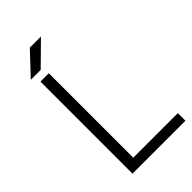

<svg xmlns="http://www.w3.org/2000/svg" viewBox="-269 -987 1072 1072"><g transform="rotate(-45 266.5 -451.5)"><path d="M104 -727H170V-60H522V0H104ZM196 -903H284L151 -772H73Z"/></g></svg>

Font: 寒蝉端黑体 Light
Style: Regular
Weight: 300
Designer: ChillDuanSans {Warren2060}; 
Source Han Sans {Ryoko NISHIZUKA 西塚涼子 (kana, bopomofo & ideographs); Paul D. Hunt (Latin, G
Foundry: ChillType&Adobe
Version: Version 1.300;Glyphs 3.3 (3306)